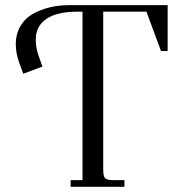

<svg xmlns="http://www.w3.org/2000/svg" viewBox="-20 -722 723 742"><path d="M41 -550.8Q41 -590.8 59.1 -621.3Q77.1 -651.9 107.7 -668.7Q138.2 -685.5 173.1 -693.8Q208 -702.1 247.1 -702.1H627.9V-524.9H602.1L545.9 -676.8H378.9V-65.9Q378.9 -41 386 -33.4Q393.1 -25.9 418 -25.9H460.9V0H252.9V-25.9H298.8V-676.8H278.8Q199.7 -676.8 158.9 -648.7Q118.2 -620.6 118.2 -569.8Q118.2 -538.6 127.9 -509.8L144 -464.8L69.8 -437L55.2 -477.1Q41 -514.6 41 -550.8Z"/></svg>

Font: Dihjauti
Style: Regular
Weight: 400
Designer: T. Christopher White
Version: Version 3.0.0